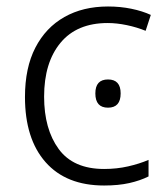

<svg xmlns="http://www.w3.org/2000/svg" viewBox="-20 -562 516 592"><path d="M301 10Q184 10 120.5 -62Q57 -134 57 -263Q57 -353 89 -415Q121 -477 178.5 -509.5Q236 -542 313 -542Q351 -542 385 -535Q419 -528 445 -516L429 -467Q402 -478 371 -484.5Q340 -491 312 -491Q217 -491 166.5 -430Q116 -369 116 -264Q116 -164 161 -102.5Q206 -41 301 -41Q340 -41 375 -49Q410 -57 438 -69V-18Q412 -5 378.5 2.5Q345 10 301 10ZM313 -317Q352 -317 352 -274Q352 -230 313 -230Q274 -230 274 -274Q274 -317 313 -317Z"/></svg>

Font: Noto Sans Light
Style: Regular
Weight: 300
Designer: Monotype Design Team
Foundry: Monotype Imaging Inc.
Version: Version 2.007